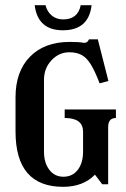

<svg xmlns="http://www.w3.org/2000/svg" viewBox="-20 -712 488 742"><path d="M249 -550Q285 -550 301 -547Q317 -544 324 -560H358L399 -399L365 -390Q347 -437 331 -463Q315 -489 295.5 -499.5Q276 -510 248 -510Q208 -510 179 -479Q150 -448 150 -404V-126Q150 -83 170.5 -56Q191 -29 225 -29Q260 -29 280.5 -55.5Q301 -82 301 -126V-203Q301 -256 230 -256V-289H428V-256Q398 -256 398 -221V0H375L347 -37Q301 10 224 10Q40 10 40 -204V-336Q40 -436 96 -493Q152 -550 249 -550ZM292 -692H334Q323 -595 223 -595Q126 -595 114 -692H156Q162 -667 180 -652Q198 -637 224 -637Q281 -637 292 -692Z"/></svg>

Font: Girassol
Style: Regular
Weight: 400
Width: 3
Designer: Liam Spradlin
Version: Version 1.004